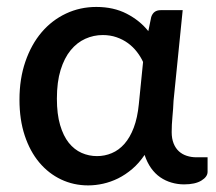

<svg xmlns="http://www.w3.org/2000/svg" viewBox="-20 -540 638 567"><path d="M402.5 -357Q395.5 -372.5 384.2 -387Q373 -401.5 358 -412.5Q343 -423.5 324.2 -430Q305.5 -436.5 283.5 -436.5Q256.5 -436.5 232 -425.5Q207.5 -414.5 188.8 -391.8Q170 -369 159 -333.5Q148 -298 148 -248.5Q148 -203 157.5 -170.8Q167 -138.5 183.2 -118.2Q199.5 -98 221 -88.5Q242.5 -79 266.5 -79Q289.5 -79 310.2 -87.8Q331 -96.5 347.5 -115.2Q364 -134 375 -163Q386 -192 390 -232.5ZM593 -75.5V-32.5Q593 -18 574.8 -6.8Q556.5 4.5 523.5 4.5Q504.5 4.5 486.5 -0.8Q468.5 -6 453.2 -16.5Q438 -27 426.2 -43.5Q414.5 -60 407 -82.5Q390.5 -58 370.5 -41Q350.5 -24 328.8 -13.2Q307 -2.5 284.5 2.5Q262 7.5 240.5 7.5Q197.5 7.5 160.5 -10Q123.5 -27.5 96 -60.2Q68.5 -93 53 -139.8Q37.5 -186.5 37.5 -245.5Q37.5 -307.5 55 -358.2Q72.5 -409 103 -444.8Q133.5 -480.5 175 -500Q216.5 -519.5 264.5 -519.5Q315.5 -519.5 354.2 -499.5Q393 -479.5 418 -448L426.5 -489.5Q433 -510 454.5 -510H519.5L492.5 -242.5Q491.5 -218.5 489.2 -194.8Q487 -171 487 -150Q487 -130.5 492.8 -116.2Q498.5 -102 508.5 -93Q518.5 -84 531.8 -79.8Q545 -75.5 560 -75.5Z"/></svg>

Font: Lato SemiBold
Style: Regular
Weight: 600
Designer: Lukasz Dziedzic with Adam Twardoch and Botio Nikoltchev
Foundry: tyPoland Lukasz Dziedzic
Version: Version 2.015; 2015-08-06; http://www.latofonts.com/